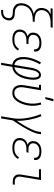

<svg xmlns="http://www.w3.org/2000/svg" viewBox="1248 -2036 1003 3540"><g transform="rotate(90 1750.0 -266.5)"><path d="M164 215V178H201Q220 178 239.5 173.5Q259 169 275.5 156.5Q292 144 301.5 126Q311 108 314 89Q317 69 312 50Q307 31 292 19.5Q277 8 257.5 4Q238 0 218 0Q198 0 178 -2Q158 -4 139.5 -10Q121 -16 105 -25.5Q89 -35 76 -48.5Q63 -62 55 -79Q47 -96 43 -115Q39 -134 39.5 -154Q40 -174 43 -195Q49 -229 65.5 -262.5Q82 -296 109 -321.5Q136 -347 169.5 -363Q203 -379 239 -387Q210 -396 187 -412Q164 -428 148 -451.5Q132 -475 128.5 -505Q125 -535 130 -565Q134 -587 143 -608Q152 -629 167.5 -646.5Q183 -664 202.5 -676.5Q222 -689 243 -698H133L139 -735H491L485 -698H401Q378 -698 354.5 -696Q331 -694 307 -688Q283 -682 259.5 -671.5Q236 -661 217 -644.5Q198 -628 185.5 -605.5Q173 -583 169 -560Q165 -535 168.5 -511.5Q172 -488 183.5 -469Q195 -450 214 -437Q233 -424 255 -417Q277 -410 301 -407Q325 -404 349 -404H384L378 -368H343Q315 -368 287 -364.5Q259 -361 231.5 -352.5Q204 -344 178 -329Q152 -314 132 -292.5Q112 -271 100 -244Q88 -217 83 -190V-189Q80 -169 80 -149.5Q80 -130 86.5 -112Q93 -94 105.5 -80Q118 -66 133.5 -56.5Q149 -47 168 -42.5Q187 -38 207 -37Q227 -36 247.5 -35.5Q268 -35 286 -29Q304 -23 319.5 -12.5Q335 -2 344.5 14Q354 30 356 49.5Q358 69 355 89Q351 115 338 140.5Q325 166 302.5 183.5Q280 201 253.5 208Q227 215 201 215Z M709 8Q684 8 659.5 5Q635 2 613 -6Q591 -14 572.5 -28Q554 -42 542 -62Q530 -82 526.5 -106Q523 -130 527 -155Q531 -176 541.5 -197Q552 -218 569 -233Q586 -248 607 -257.5Q628 -267 649 -273Q631 -280 616 -292.5Q601 -305 592.5 -322.5Q584 -340 582.5 -360Q581 -380 584 -401Q587 -421 596 -440.5Q605 -460 620 -475Q635 -490 653.5 -501Q672 -512 691.5 -518Q711 -524 731.5 -526Q752 -528 771 -528Q792 -528 812 -526Q832 -524 851 -518Q870 -512 886.5 -501.5Q903 -491 914 -475.5Q925 -460 929 -440Q933 -420 930 -400L929 -393H889L890 -398Q893 -421 883.5 -441Q874 -461 856.5 -472.5Q839 -484 816.5 -487.5Q794 -491 771 -491Q756 -491 740.5 -489.5Q725 -488 709.5 -483.5Q694 -479 679.5 -471.5Q665 -464 653 -452Q641 -440 634 -425.5Q627 -411 624 -395Q621 -379 622.5 -363Q624 -347 632 -334Q640 -321 652.5 -312Q665 -303 679 -297.5Q693 -292 709.5 -290.5Q726 -289 742 -289H795L788 -252H735Q718 -252 701 -250.5Q684 -249 666 -244.5Q648 -240 631.5 -232.5Q615 -225 601 -212.5Q587 -200 578.5 -183.5Q570 -167 568 -150Q564 -131 566.5 -112.5Q569 -94 578.5 -79.5Q588 -65 603 -54.5Q618 -44 635 -38.5Q652 -33 671 -31Q690 -29 709 -29Q733 -29 757.5 -32.5Q782 -36 804.5 -46.5Q827 -57 847 -74.5Q867 -92 879 -114L912 -98Q898 -71 875 -49.5Q852 -28 824 -15Q796 -2 766.5 3Q737 8 709 8Z M1138 215 1173 7Q1142 3 1116.5 -10.5Q1091 -24 1073.5 -46Q1056 -68 1046.5 -95.5Q1037 -123 1033.5 -152.5Q1030 -182 1031.5 -212.5Q1033 -243 1038 -274Q1049 -337 1073 -399.5Q1097 -462 1132 -520L1166 -501Q1134 -446 1110.5 -387Q1087 -328 1077 -268Q1073 -243 1072 -218Q1071 -193 1073 -168.5Q1075 -144 1081.5 -120.5Q1088 -97 1100.5 -77.5Q1113 -58 1133.5 -45.5Q1154 -33 1179 -30L1230 -343Q1234 -362 1238.5 -381.5Q1243 -401 1250 -419.5Q1257 -438 1267.5 -456Q1278 -474 1292.5 -488.5Q1307 -503 1326.5 -511.5Q1346 -520 1365 -520Q1383 -520 1398 -512.5Q1413 -505 1423 -492Q1433 -479 1438.5 -463Q1444 -447 1447 -430Q1450 -413 1450.5 -395.5Q1451 -378 1450 -360.5Q1449 -343 1447.5 -325Q1446 -307 1443 -289Q1439 -265 1433.5 -241Q1428 -217 1420.5 -193Q1413 -169 1402.5 -146Q1392 -123 1378 -101Q1364 -79 1346.5 -59.5Q1329 -40 1307.5 -25Q1286 -10 1261.5 -2Q1237 6 1213 7L1178 215ZM1219 -30Q1246 -34 1272.5 -49Q1299 -64 1319 -86Q1339 -108 1352.5 -134Q1366 -160 1376 -186.5Q1386 -213 1392.5 -240.5Q1399 -268 1404 -296Q1406 -309 1408 -323Q1410 -337 1410.5 -350.5Q1411 -364 1411 -377.5Q1411 -391 1410 -404.5Q1409 -418 1406.5 -431Q1404 -444 1398.5 -455.5Q1393 -467 1383 -475Q1373 -483 1359 -483Q1344 -483 1331 -473.5Q1318 -464 1308.5 -451Q1299 -438 1293.5 -424Q1288 -410 1283.5 -395.5Q1279 -381 1275.5 -366.5Q1272 -352 1270 -337Z M1694 8Q1667 8 1642.5 0.5Q1618 -7 1598.5 -23Q1579 -39 1568 -61.5Q1557 -84 1552 -109.5Q1547 -135 1548 -162Q1549 -189 1553 -215L1598 -483H1546L1545 -520H1645L1593 -209Q1590 -188 1588.5 -167.5Q1587 -147 1590 -126.5Q1593 -106 1600.5 -88Q1608 -70 1622 -56Q1636 -42 1655 -35.5Q1674 -29 1695 -29Q1716 -29 1737 -35.5Q1758 -42 1775 -55.5Q1792 -69 1806 -87Q1820 -105 1830.5 -124Q1841 -143 1849.5 -163.5Q1858 -184 1864.5 -204Q1871 -224 1876.5 -244.5Q1882 -265 1885 -286Q1895 -345 1890.5 -403.5Q1886 -462 1869 -515L1907 -526Q1925 -469 1930 -406.5Q1935 -344 1924 -280Q1920 -256 1914 -232.5Q1908 -209 1900 -185.5Q1892 -162 1881.5 -139Q1871 -116 1857.5 -94.5Q1844 -73 1827 -53Q1810 -33 1788.5 -18.5Q1767 -4 1742.5 2Q1718 8 1694 8ZM1770 -600 1805 -748H1849L1807 -600Z M2124 215 2161 -6Q2172 -73 2169 -139Q2166 -205 2155 -269Q2144 -333 2126.5 -394.5Q2109 -456 2085 -514L2122 -528Q2144 -476 2160 -421Q2176 -366 2187 -309Q2198 -252 2204 -193.5Q2210 -135 2208 -75Q2228 -106 2248.5 -137.5Q2269 -169 2287.5 -201Q2306 -233 2324 -265.5Q2342 -298 2358 -331.5Q2374 -365 2387 -399Q2400 -433 2406 -468L2415 -520H2456L2447 -468Q2442 -437 2430.5 -406Q2419 -375 2405.5 -345Q2392 -315 2376 -285.5Q2360 -256 2343.5 -227Q2327 -198 2309.5 -169.5Q2292 -141 2274 -112.5Q2256 -84 2237.5 -56Q2219 -28 2200 0L2164 215Z M2709 8Q2684 8 2659.5 5Q2635 2 2613 -6Q2591 -14 2572.5 -28Q2554 -42 2542 -62Q2530 -82 2526.5 -106Q2523 -130 2527 -155Q2531 -176 2541.5 -197Q2552 -218 2569 -233Q2586 -248 2607 -257.5Q2628 -267 2649 -273Q2631 -280 2616 -292.5Q2601 -305 2592.5 -322.5Q2584 -340 2582.5 -360Q2581 -380 2584 -401Q2587 -421 2596 -440.5Q2605 -460 2620 -475Q2635 -490 2653.5 -501Q2672 -512 2691.5 -518Q2711 -524 2731.5 -526Q2752 -528 2771 -528Q2792 -528 2812 -526Q2832 -524 2851 -518Q2870 -512 2886.5 -501.5Q2903 -491 2914 -475.5Q2925 -460 2929 -440Q2933 -420 2930 -400L2929 -393H2889L2890 -398Q2893 -421 2883.5 -441Q2874 -461 2856.5 -472.5Q2839 -484 2816.5 -487.5Q2794 -491 2771 -491Q2756 -491 2740.5 -489.5Q2725 -488 2709.5 -483.5Q2694 -479 2679.5 -471.5Q2665 -464 2653 -452Q2641 -440 2634 -425.5Q2627 -411 2624 -395Q2621 -379 2622.5 -363Q2624 -347 2632 -334Q2640 -321 2652.5 -312Q2665 -303 2679 -297.5Q2693 -292 2709.5 -290.5Q2726 -289 2742 -289H2795L2788 -252H2735Q2718 -252 2701 -250.5Q2684 -249 2666 -244.5Q2648 -240 2631.5 -232.5Q2615 -225 2601 -212.5Q2587 -200 2578.5 -183.5Q2570 -167 2568 -150Q2564 -131 2566.5 -112.5Q2569 -94 2578.5 -79.5Q2588 -65 2603 -54.5Q2618 -44 2635 -38.5Q2652 -33 2671 -31Q2690 -29 2709 -29Q2733 -29 2757.5 -32.5Q2782 -36 2804.5 -46.5Q2827 -57 2847 -74.5Q2867 -92 2879 -114L2912 -98Q2898 -71 2875 -49.5Q2852 -28 2824 -15Q2796 -2 2766.5 3Q2737 8 2709 8Z M3332 0Q3310 0 3289.5 -3.5Q3269 -7 3251.5 -16.5Q3234 -26 3221.5 -41Q3209 -56 3202.5 -75Q3196 -94 3196 -115Q3196 -136 3200 -158L3254 -483H3101V-520H3300L3239 -152Q3235 -129 3238 -106.5Q3241 -84 3253.5 -67.5Q3266 -51 3287.5 -44Q3309 -37 3331 -37H3384V0Z"/></g></svg>

Font: Iosevka Curly Slab Extralight
Style: Italic
Weight: 200
Italic angle: -9°
Monospace: yes
Designer: Belleve Invis
Foundry: Belleve Invis
Version: Version 22.1.2; ttfautohint (v1.8.4)